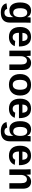

<svg xmlns="http://www.w3.org/2000/svg" viewBox="1966 -2545 791 4763"><g transform="rotate(90 2361.5 -163.5)"><path d="M291 212Q195 212 136 175.5Q77 139 63 70L200 54Q218 122 295 122Q405 122 405 -18V-46L406 -98H405Q359 -1 235 -1Q142 -1 91.5 -70.5Q41 -140 41 -269Q41 -398 93.5 -468.5Q146 -539 245 -539Q360 -539 405 -443H407Q407 -451 409 -489Q411 -512 414 -528H544Q541 -476 541 -406V-16Q541 97 477.5 154.5Q414 212 291 212ZM406 -271Q406 -353 377 -398.5Q348 -444 294 -444Q184 -444 184 -269Q184 -96 293 -96Q348 -96 377 -141.5Q406 -187 406 -271Z M897 10Q777 10 713.5 -61Q650 -132 650 -267Q650 -397 715 -467.5Q780 -538 899 -538Q1013 -538 1073 -462.5Q1133 -387 1133 -242V-238H794Q794 -82 904 -82Q977 -82 996 -145L1125 -134Q1069 10 897 10ZM897 -452Q850 -452 823.5 -418.5Q797 -385 795 -324H1000Q992 -452 897 -452Z M1716 0H1579V-296Q1579 -436 1485 -436Q1435 -436 1404.5 -393Q1374 -350 1374 -283V0H1237V-410Q1237 -416 1233 -528H1364Q1365 -519 1367 -478Q1370 -437 1370 -423H1372Q1425 -539 1542 -539Q1626 -539 1671 -486.5Q1716 -434 1716 -335Z M2350 -265Q2350 -136 2278.5 -63Q2207 10 2081 10Q1957 10 1887 -63Q1817 -136 1817 -265Q1817 -392 1887.5 -465Q1958 -538 2084 -538Q2213 -538 2281.5 -467.5Q2350 -397 2350 -265ZM2206 -265Q2206 -444 2086 -444Q1961 -444 1961 -265Q1961 -176 1991.5 -130Q2022 -84 2080 -84Q2206 -84 2206 -265Z M2675 10Q2555 10 2491.5 -61Q2428 -132 2428 -267Q2428 -397 2493 -467.5Q2558 -538 2677 -538Q2791 -538 2851 -462.5Q2911 -387 2911 -242V-238H2572Q2572 -82 2682 -82Q2755 -82 2774 -145L2903 -134Q2847 10 2675 10ZM2675 -452Q2628 -452 2601.5 -418.5Q2575 -385 2573 -324H2778Q2770 -452 2675 -452Z M3236 212Q3140 212 3081 175.5Q3022 139 3008 70L3145 54Q3163 122 3240 122Q3350 122 3350 -18V-46L3351 -98H3350Q3304 -1 3180 -1Q3087 -1 3036.5 -70.5Q2986 -140 2986 -269Q2986 -398 3038.5 -468.5Q3091 -539 3190 -539Q3305 -539 3350 -443H3352Q3352 -451 3354 -489Q3356 -512 3359 -528H3489Q3486 -476 3486 -406V-16Q3486 97 3422.5 154.5Q3359 212 3236 212ZM3351 -271Q3351 -353 3322 -398.5Q3293 -444 3239 -444Q3129 -444 3129 -269Q3129 -96 3238 -96Q3293 -96 3322 -141.5Q3351 -187 3351 -271Z M3842 10Q3722 10 3658.5 -61Q3595 -132 3595 -267Q3595 -397 3660 -467.5Q3725 -538 3844 -538Q3958 -538 4018 -462.5Q4078 -387 4078 -242V-238H3739Q3739 -82 3849 -82Q3922 -82 3941 -145L4070 -134Q4014 10 3842 10ZM3842 -452Q3795 -452 3768.5 -418.5Q3742 -385 3740 -324H3945Q3937 -452 3842 -452Z M4661 0H4524V-296Q4524 -436 4430 -436Q4380 -436 4349.5 -393Q4319 -350 4319 -283V0H4182V-410Q4182 -416 4178 -528H4309Q4310 -519 4312 -478Q4315 -437 4315 -423H4317Q4370 -539 4487 -539Q4571 -539 4616 -486.5Q4661 -434 4661 -335Z"/></g></svg>

Font: Libra Sans
Style: Bold
Weight: 700
Foundry: Context Ltd
Version: Version 1.000